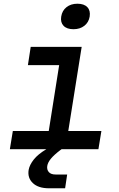

<svg xmlns="http://www.w3.org/2000/svg" viewBox="-20 -802 640 1032"><path d="M375 -645Q339 -645 321.5 -663.5Q304 -682 309 -713Q314 -745 337.5 -763.5Q361 -782 396 -782Q432 -782 449.5 -763.5Q467 -745 462 -713Q457 -682 433.5 -663.5Q410 -645 375 -645ZM33 0 49 -98H242L298 -452H130L145 -550H419L347 -98H525L509 0H311L304 5Q271 30 254 50.5Q237 71 234 90Q231 110 242.5 123Q254 136 279 136H341L330 210H243Q186 210 156.5 182Q127 154 134 111Q139 84 161.5 55.5Q184 27 229 0Z"/></svg>

Font: NKDuy Mono SemiBold
Style: Italic
Weight: 600
Italic angle: -9°
Monospace: yes
Designer: NKDuy
Foundry: NKDuy
Version: Version 2.251; ttfautohint (v1.8.4.7-5d5b)